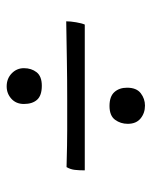

<svg xmlns="http://www.w3.org/2000/svg" viewBox="42 -558 465 590"><g transform="rotate(90 275.0 -263.5)"><path d="M46 -234Q46 -247 49 -264.5Q52 -282 56 -291H504Q504 -274 502.5 -260.5Q501 -247 494 -235Q455 -236 428.5 -236.5Q402 -237 381 -237Q360 -237 337.5 -237Q315 -237 285 -237Q223 -237 166.5 -236Q110 -235 46 -234ZM246 -51Q222 -51 206 -66.5Q190 -82 190 -104Q190 -127 202.5 -143Q215 -159 244 -159Q274 -159 287 -144.5Q300 -130 300 -104Q300 -80 284 -65.5Q268 -51 246 -51ZM306 -367Q277 -367 263.5 -382Q250 -397 250 -421Q250 -450 267 -463Q284 -476 305 -476Q328 -476 344.5 -462.5Q361 -449 361 -423Q361 -401 348.5 -384Q336 -367 306 -367Z"/></g></svg>

Font: Vollkorn Medium
Style: Italic
Weight: 500
Italic angle: -11°
Designer: Friedrich Althausen
Foundry: Friedrich Althausen
Version: Version 5.000